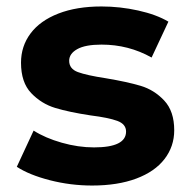

<svg xmlns="http://www.w3.org/2000/svg" viewBox="-20 -566 591 594"><path d="M32 -50 84 -162Q120 -139 171 -124.5Q222 -110 271 -110Q370 -110 370 -159Q370 -182 343 -192Q316 -202 260 -209Q194 -219 151 -232Q108 -245 76.5 -278Q45 -311 45 -372Q45 -423 74.5 -462.5Q104 -502 160.5 -524Q217 -546 294 -546Q351 -546 407.5 -533.5Q464 -521 501 -499L449 -388Q378 -428 294 -428Q244 -428 219 -414Q194 -400 194 -378Q194 -353 221 -343Q248 -333 307 -324Q373 -313 415 -300.5Q457 -288 488 -255Q519 -222 519 -163Q519 -113 489 -74Q459 -35 401.5 -13.5Q344 8 265 8Q198 8 134 -8.5Q70 -25 32 -50Z"/></svg>

Font: mBank
Style: Bold
Weight: 700
Designer: Julieta Ulanovsky
Foundry: Julieta Ulanovsky
Version: Version 7.200